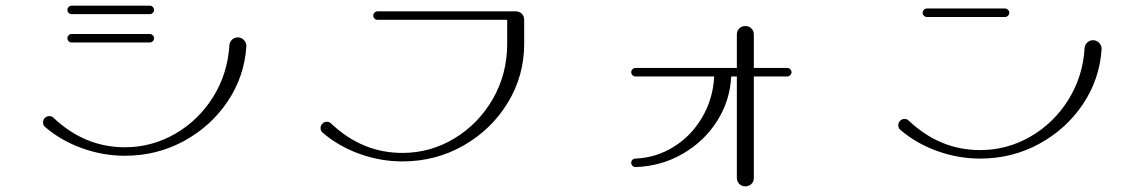

<svg xmlns="http://www.w3.org/2000/svg" viewBox="-20 -655 4040 678"><path d="M140 -206Q132 -212 132 -223Q132 -232 138.5 -238.5Q145 -245 154 -245Q163 -245 169 -239Q279 -135 421 -135Q516 -135 598.5 -182.5Q681 -230 732.5 -312.5Q784 -395 790 -495Q791 -507 799.5 -515Q808 -523 820 -523Q832 -523 841 -514Q850 -505 850 -493V-491Q843 -385 784 -297Q725 -209 629.5 -157Q534 -105 421 -105Q344 -105 270 -131.5Q196 -158 140 -206ZM218 -520Q218 -526 222.5 -530.5Q227 -535 233 -535H509Q515 -535 519.5 -530.5Q524 -526 524 -520Q524 -514 519.5 -509.5Q515 -505 509 -505H233Q227 -505 222.5 -509.5Q218 -514 218 -520ZM218 -620Q218 -626 222.5 -630.5Q227 -635 233 -635H509Q515 -635 519.5 -630.5Q524 -626 524 -620Q524 -614 519.5 -609.5Q515 -605 509 -605H233Q227 -605 222.5 -609.5Q218 -614 218 -620Z M1120 -186Q1112 -192 1112 -203Q1112 -212 1118.5 -218.5Q1125 -225 1134 -225Q1143 -225 1149 -219Q1259 -115 1401 -115Q1500 -115 1585 -166.5Q1670 -218 1720.5 -306Q1771 -394 1771 -500V-585H1313Q1307 -585 1302.5 -589.5Q1298 -594 1298 -600Q1298 -606 1302.5 -610.5Q1307 -615 1313 -615H1801Q1814 -615 1822.5 -606.5Q1831 -598 1831 -585V-500Q1831 -388 1773.5 -293Q1716 -198 1617.5 -141.5Q1519 -85 1401 -85Q1324 -85 1250 -111.5Q1176 -138 1120 -186Z M2209 -80Q2209 -87 2213.5 -91Q2218 -95 2224 -95Q2297 -98 2359 -136.5Q2421 -175 2459.5 -240.5Q2498 -306 2502 -385H2224Q2218 -385 2213.5 -389.5Q2209 -394 2209 -400Q2209 -406 2213.5 -410.5Q2218 -415 2224 -415H2582V-533Q2582 -546 2590.5 -554.5Q2599 -563 2612 -563Q2625 -563 2633.5 -554.5Q2642 -546 2642 -533V-415H2760Q2766 -415 2770.5 -410.5Q2775 -406 2775 -400Q2775 -394 2770.5 -389.5Q2766 -385 2760 -385H2642V-27Q2642 -14 2633.5 -5.5Q2625 3 2612 3Q2599 3 2590.5 -5.5Q2582 -14 2582 -27V-385H2562Q2558 -300 2512.5 -228Q2467 -156 2391 -112Q2315 -68 2224 -65Q2218 -65 2213.5 -69.5Q2209 -74 2209 -80Z M3160 -196Q3152 -202 3152 -213Q3152 -222 3158.5 -228.5Q3165 -235 3174 -235Q3183 -235 3189 -229Q3299 -125 3441 -125Q3536 -125 3618.5 -172.5Q3701 -220 3752.5 -302.5Q3804 -385 3810 -485Q3811 -497 3819.5 -505Q3828 -513 3840 -513Q3852 -513 3861 -504Q3870 -495 3870 -483V-481Q3863 -375 3804 -287Q3745 -199 3649.5 -147Q3554 -95 3441 -95Q3364 -95 3290 -121.5Q3216 -148 3160 -196ZM3238 -610Q3238 -616 3242.5 -620.5Q3247 -625 3253 -625H3529Q3535 -625 3539.5 -620.5Q3544 -616 3544 -610Q3544 -604 3539.5 -599.5Q3535 -595 3529 -595H3253Q3247 -595 3242.5 -599.5Q3238 -604 3238 -610Z"/></svg>

Font: GL-CurulMinamoto Light
Style: Regular
Weight: 300
Designer: Eunice (kana); Ryoko NISHIZUKA 西塚涼子 (ideographs); Frank Grießhammer (Latin, Greek & Cyrillic); Wenlong ZHANG
Foundry: Gutenberg Labo; Adobe
Version: Version 1.002